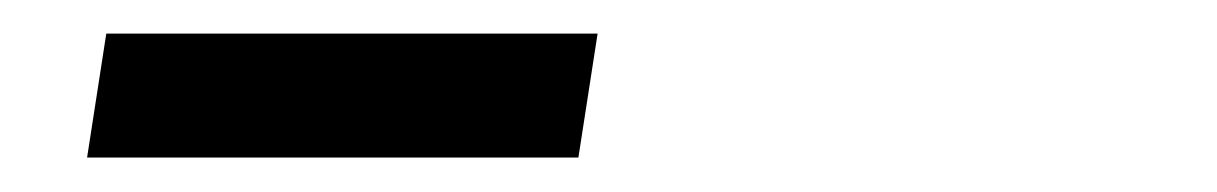

<svg xmlns="http://www.w3.org/2000/svg" viewBox="-20 -712 710 112"><path d="M30.8 -620.1 42 -692.4H328.6L317.4 -620.1Z"/></svg>

Font: Gelasio SemiBold
Style: Italic
Weight: 600
Italic angle: -8.5°
Designer: Eben Sorkin
Foundry: Eben Sorkin
Version: Version 1.008